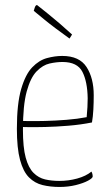

<svg xmlns="http://www.w3.org/2000/svg" viewBox="-20 -732 430 762"><path d="M216 10Q180 10 149 2.5Q118 -5 95 -28Q72 -51 59.5 -97.5Q47 -144 47 -221Q47 -320 64 -378.5Q81 -437 108 -465Q135 -493 166.5 -501.5Q198 -510 227 -510Q295 -510 323.5 -466Q352 -422 352 -354Q352 -325 350.5 -297Q349 -269 345 -246Q300 -237 251 -233Q202 -229 160 -228Q118 -227 92 -227.5Q66 -228 66 -228V-252Q66 -252 92.5 -251.5Q119 -251 159.5 -252Q200 -253 244 -256.5Q288 -260 324 -267Q326 -290 327 -307Q328 -324 328 -342Q327 -408 307 -447Q287 -486 228 -486Q204 -486 177 -480Q150 -474 125.5 -449Q101 -424 86 -369Q71 -314 71 -217Q71 -147 82 -106.5Q93 -66 113 -46Q133 -26 159 -20Q185 -14 215 -14Q252 -14 286.5 -23.5Q321 -33 343 -51Q346 -45 347 -40Q348 -35 348 -32Q348 -25 329.5 -15Q311 -5 281 2.5Q251 10 216 10ZM256 -579Q228 -599 202 -618.5Q176 -638 156.5 -654Q137 -670 125.5 -679.5Q114 -689 114 -689Q114 -689 117.5 -700.5Q121 -712 127 -712Q127 -712 139 -702.5Q151 -693 171.5 -676.5Q192 -660 216.5 -639Q241 -618 266 -595Q266 -595 263.5 -591Q261 -587 258.5 -583Q256 -579 256 -579Z"/></svg>

Font: Yanone Kaffeesatz ExtraLight ExtraLight
Style: Regular
Weight: 250
Version: Version 2.003